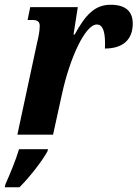

<svg xmlns="http://www.w3.org/2000/svg" viewBox="-46 -566 578 807"><path d="M27 0H177L215 -173C248 -323 312 -463 361 -463C389 -463 398 -425 395 -362C469 -362 512 -398 512 -467C512 -518 482 -546 419 -546C352 -546 313 -503 268 -421H263L281 -536H81L70 -482H91C109 -482 121 -476 121 -458C121 -436 116 -411 110 -387ZM-26 221H36C80 177 131 111 153 71L156 61H34C20 108 -3 163 -23 208Z"/></svg>

Font: Noto Serif Condensed Extra
Style: Italic
Weight: 800
Width: 3
Italic angle: -12°
Designer: Monotype Design Team
Foundry: Monotype Imaging Inc.
Version: Version 1.901